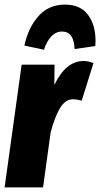

<svg xmlns="http://www.w3.org/2000/svg" viewBox="-23 -814 435 834"><path d="M383 -540 332 -377Q308 -383 295 -383Q261 -383 238 -345Q215 -307 197 -239L164 0H-3L71 -533H214L213 -445Q263 -549 340 -549Q362 -549 383 -540ZM83 -616Q100 -695 144.5 -744.5Q189 -794 259 -794Q326 -794 359 -750Q392 -706 392 -636Q392 -622 391 -614L301 -601Q298 -677 247 -677Q220 -677 200 -656Q180 -635 168 -598Z"/></svg>

Font: Fira Sans Extra Condensed ExtraBold
Style: Italic
Weight: 800
Width: 3
Italic angle: -8°
Designer: Carrois Corporate & Edenspiekermann AG
Foundry: Carrois Corporate GbR & Edenspiekermann AG
Version: Version 4.203